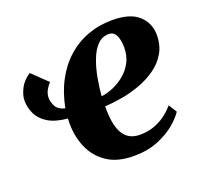

<svg xmlns="http://www.w3.org/2000/svg" viewBox="-102 -662 832 789"><g transform="rotate(-20 314.5 -268.0)"><path d="M136 -393.5Q126.5 -385 117.2 -368.5Q108 -352 108 -335Q108 -315.5 118.5 -296.2Q129 -277 158 -270.5Q170.5 -335.5 197.8 -386.5Q225 -437.5 264.8 -473Q304.5 -508.5 354.5 -527Q404.5 -545.5 462 -545.5Q539.5 -545.5 576.5 -512.2Q613.5 -479 614.5 -428.5Q615 -382 595.5 -348.2Q576 -314.5 543.2 -291Q510.5 -267.5 470.5 -252.8Q430.5 -238 389.8 -231Q349 -224 314.5 -222.5Q314 -186 318.5 -156.8Q323 -127.5 334.2 -106.5Q345.5 -85.5 364 -74.5Q382.5 -63.5 410 -63.5Q444 -63.5 472.8 -74Q501.5 -84.5 523.8 -101.5Q546 -118.5 561 -137L583.5 -101Q569 -78.5 538.5 -52.8Q508 -27 462.2 -8.5Q416.5 10 357 10Q284.5 10 239.2 -21Q194 -52 173.5 -101Q153 -150 153 -205Q153 -209.5 153.2 -215.8Q153.5 -222 153.5 -227.5Q99.5 -232.5 68.5 -251.8Q37.5 -271 24.2 -299.2Q11 -327.5 11 -358Q11 -380.5 25.2 -409Q39.5 -437.5 70 -457ZM429 -496.5Q400 -496.5 379.5 -475Q359 -453.5 345.8 -418.5Q332.5 -383.5 325.2 -343.2Q318 -303 315 -266Q340 -269 367.2 -280.5Q394.5 -292 418.2 -311.8Q442 -331.5 456.5 -359.5Q471 -387.5 471 -424.5Q470 -460 460 -478.2Q450 -496.5 429 -496.5Z"/></g></svg>

Font: Merriweather 72pt ExtraBold
Style: Italic
Weight: 800
Italic angle: -7.8°
Version: Version 2.101